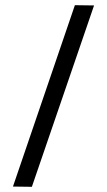

<svg xmlns="http://www.w3.org/2000/svg" viewBox="-20 -720 413 741"><path d="M269 -700 343 -699 103 1 30 0Z"/></svg>

Font: Fivo Sans Modern
Style: Regular
Weight: 400
Designer: Alexander Slobzheninov
Foundry: Alexander Slobzheninov
Version: 1.0